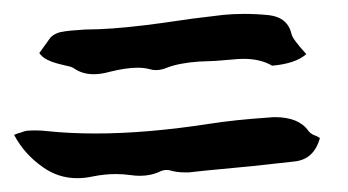

<svg xmlns="http://www.w3.org/2000/svg" viewBox="-29 -493 499 275"><path d="M-3.9 -301.8 1 -303.2Q5.9 -305.2 9.3 -305.7Q15.6 -306.2 21.5 -306.2Q30.8 -306.2 38.6 -305.2Q70.8 -301.8 107.9 -301.8Q181.2 -301.8 272.5 -315.9Q306.6 -321.3 356.4 -324.7Q360.8 -325.2 364.7 -325.2Q398.9 -325.2 412.6 -305.7Q414.6 -302.7 419.9 -299.8L424.8 -297.9L429.2 -295.4Q420.9 -264.6 392.6 -261.7L330.6 -254.9L268.6 -249L255.4 -247.6L241.7 -246.1H235.8Q223.6 -246.1 214.4 -249Q212.9 -249.5 210 -249.5H207.5Q203.6 -249 200.7 -247.6Q187.5 -241.2 171.4 -241.2Q165 -241.2 158.2 -242.2Q147.5 -243.7 136.7 -243.7Q120.6 -243.7 103.5 -240.2Q92.3 -237.8 81.5 -237.8Q54.7 -237.8 32.7 -253.4Q5.9 -272 -8.8 -299.8ZM360.8 -398.9Q344.2 -408.7 320.3 -408.7Q312 -408.7 303.2 -407.7L279.8 -405.8L255.9 -404.8Q227.5 -402.8 210 -396Q202.1 -392.6 194.3 -392.6Q189.5 -392.6 185.1 -394Q177.7 -396 168 -396Q151.4 -396 127.9 -390.1Q115.7 -386.7 105.5 -386.7Q88.9 -386.7 77.1 -395Q73.7 -397.5 65.9 -398.9L59.6 -400.4L53.7 -401.9L45.9 -404.3L39.1 -407.2Q31.2 -411.1 27.3 -417L43.5 -439.5Q48.3 -444.3 56.6 -446.8L64.5 -448.2L72.8 -449.2L92.8 -450.7L113.3 -451.2Q148.9 -452.6 202.6 -460L246.6 -466.3L291 -471.7Q305.7 -473.1 320.8 -473.1Q338.4 -473.1 356.9 -471.2Q383.3 -467.8 388.7 -443.8Q390.1 -437 409.7 -415.5Q394.5 -401.9 360.8 -398.9Z"/></svg>

Font: Kurland
Style: Regular
Weight: 400
Designer: GGBot
Version: 0.22